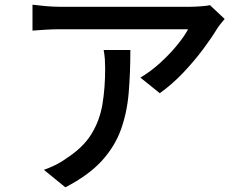

<svg xmlns="http://www.w3.org/2000/svg" viewBox="-20 -757 1040 822"><path d="M941.9 -675.8Q935.1 -668 925 -655.5Q915 -643.1 909.2 -633.8Q887.7 -597.7 850.3 -547.4Q813 -497.1 765.1 -446.5Q717.3 -396 664.1 -357.9L581.1 -424.8Q625 -450.7 666.3 -488.3Q707.5 -525.9 739 -564.7Q770.5 -603.5 785.2 -631.8Q768.6 -631.8 726.1 -631.8Q683.6 -631.8 626.2 -631.8Q568.8 -631.8 506.6 -631.8Q444.3 -631.8 387.9 -631.8Q331.5 -631.8 291 -631.8Q250.5 -631.8 236.8 -631.8Q207 -631.8 179.2 -630.1Q151.4 -628.4 119.1 -626V-736.8Q147 -733.4 177 -730.7Q207 -728 236.8 -728Q250.5 -728 292.5 -728Q334.5 -728 392.8 -728Q451.2 -728 515.4 -728Q579.6 -728 638.2 -728Q696.8 -728 739.3 -728Q781.7 -728 795.9 -728Q812.5 -728 839.8 -730Q867.2 -731.9 878.9 -734.9ZM538.1 -543Q538.1 -445.3 531 -360.1Q523.9 -274.9 497.6 -201.9Q471.2 -128.9 414.8 -67.4Q358.4 -5.9 259.8 44.9L168 -29.8Q189.9 -37.6 215.1 -49.6Q240.2 -61.5 264.2 -79.1Q335.4 -125 371.1 -182.6Q406.7 -240.2 418.5 -310.1Q430.2 -379.9 430.2 -462.9Q430.2 -483.4 429 -502.4Q427.7 -521.5 423.8 -543Z"/></svg>

Font: Source Han Sans CN Medium
Style: Regular
Weight: 500
Designer: Ryoko NISHIZUKA  (kana, bopomofo & ideographs); Paul D. Hunt (Latin, Greek & Cyrillic); Sandoll Communications , Soo-you
Foundry: Adobe
Version: Version 2.004;hotconv 1.0.118;makeotfexe 2.5.65603